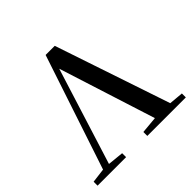

<svg xmlns="http://www.w3.org/2000/svg" viewBox="-182 -920 1100 1100"><g transform="rotate(-45 367.5 -370.0)"><path d="M11 0V-32L107 -44H123L242 -32V0ZM84 0 330 -740H404L653 0H530L318 -665H341L335 -647L132 0ZM414 0V-32L556 -45H580L726 -32V0Z"/></g></svg>

Font: Noto Serif TC SemiBold
Style: Regular
Weight: 600
Version: Version 2.002-H1;hotconv 1.1.0;makeotfexe 2.6.0